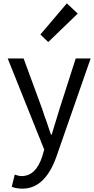

<svg xmlns="http://www.w3.org/2000/svg" viewBox="-20 -892 561 1146"><path d="M50 223 68 150Q78 154 87 156Q101 159 109 159Q194 159 232 42L244 1L26 -543H121L232 -241L238 -223L244 -204L258 -166Q263 -150 272 -124Q281 -98 284 -89H289L300 -127L312 -165Q335 -240 335 -241L432 -543H521L316 45Q248 234 114 234Q78 234 50 223ZM268 -641 221 -686 379 -872 444 -811Z"/></svg>

Font: Source Han Sans Regular
Style: Regular
Weight: 400
Designer: Ryoko NISHIZUKA  (kana & ideographs); Paul D. Hunt (Latin, Greek & Cyrillic); Wenlong ZHANG  (bopomofo); Sandoll Communi
Foundry: Adobe Systems Incorporated
Version: Version 1.00 January 18, 2024, initial release